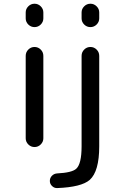

<svg xmlns="http://www.w3.org/2000/svg" viewBox="-20 -794 649 1010"><path d="M115.2 -66.4V-500Q115.2 -519.5 128.9 -533.2Q142.6 -546.9 161.6 -546.9Q180.7 -546.9 194.3 -533.2Q208 -519.5 208 -500V-66.4Q208 -47.9 194.3 -34.2Q180.7 -20.5 161.6 -20.5Q142.6 -20.5 128.9 -34.2Q115.2 -47.9 115.2 -66.4ZM115.2 -697.3V-728.5Q115.2 -747.1 128.9 -760.7Q142.6 -774.4 161.6 -774.4Q180.7 -774.4 194.3 -760.7Q208 -747.1 208 -728.5V-697.3Q208 -678.7 194.3 -665Q180.7 -651.4 161.6 -651.4Q142.6 -651.4 128.9 -665Q115.2 -678.7 115.2 -697.3ZM409.2 -500Q409.2 -519.5 422.9 -533.2Q436.5 -546.9 455.6 -546.9Q474.6 -546.9 488.3 -533.2Q502 -519.5 502 -500V-24.4Q502 107.4 452.1 152.3Q408.2 190.4 281.2 195.3Q280.3 195.3 279.3 195.3Q264.6 195.3 253.9 184.6Q242.2 173.8 242.2 157.7Q242.2 141.6 253.4 130.4Q264.6 119.1 281.2 118.2Q358.4 114.3 380.9 93.8Q409.2 68.4 409.2 -24.4ZM409.2 -697.3V-728.5Q409.2 -747.1 422.9 -760.7Q436.5 -774.4 455.6 -774.4Q474.6 -774.4 488.3 -760.7Q502 -747.1 502 -728.5V-697.3Q502 -678.7 488.3 -665Q474.6 -651.4 455.6 -651.4Q436.5 -651.4 422.9 -665Q409.2 -678.7 409.2 -697.3Z"/></svg>

Font: Gen Jyuu GothicX Regular
Style: Regular
Weight: 400
Designer: [Source Han Sans]
Ryoko NISHIZUKA  (kana & ideographs); Paul D. Hunt (Latin, Greek & Cyrillic); Wenlong ZHANG  (bopomofo
Version: Version 1.002.20150607